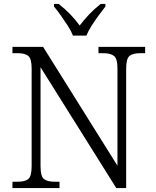

<svg xmlns="http://www.w3.org/2000/svg" viewBox="-20 -951 788 971"><path d="M43 0V-32H70Q106 -32 123 -45.5Q140 -59 140 -111V-605Q140 -655 122.5 -668.5Q105 -682 70 -682H43V-714H198L574 -113V-605Q574 -655 556 -668.5Q538 -682 503 -682H478V-714H714V-682H688Q653 -682 635.5 -668.5Q618 -655 618 -603V0H568L185 -611V-111Q185 -59 202.5 -45.5Q220 -32 255 -32H281V0ZM349 -771Q340 -794 323 -820.5Q306 -847 287.5 -873Q269 -899 253 -918V-931H277Q310 -905 335.5 -878.5Q361 -852 383 -822Q406 -852 431 -878.5Q456 -905 489 -931H513V-918Q498 -899 479 -873Q460 -847 443 -820.5Q426 -794 417 -771Z"/></svg>

Font: Noto Serif Gurmukhi Light
Style: Regular
Weight: 300
Designer: Vaibhav Singh and the Monotype Design Team
Foundry: Monotype Imaging Inc.
Version: Version 2.004; ttfautohint (v1.8.4.7-5d5b)